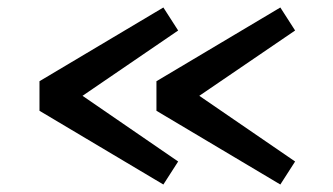

<svg xmlns="http://www.w3.org/2000/svg" viewBox="-20 -550 890 513"><path d="M85.5 -333 416.5 -530 456 -468.5 200.5 -294 456 -118.5 416.5 -57 85.5 -254ZM398 -333 729 -530 768.5 -468.5 512.5 -294 768.5 -118.5 729 -57 398 -254Z"/></svg>

Font: League Mono Wide Medium
Style: Regular
Weight: 500
Width: 8
Designer: Tyler Finck
Foundry: The League of Moveable Type / Tyler Finck
Version: Version 2.210